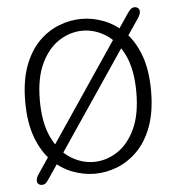

<svg xmlns="http://www.w3.org/2000/svg" viewBox="-51 -701 720 785"><g transform="rotate(-5 309.5 -309.0)"><path d="M530.5 -653.5Q538 -653.5 544 -648.5Q550 -643.5 550 -634Q550 -629 547.8 -623Q545.5 -617 541 -609.5L122 10.5Q113 24.5 106.5 30.8Q100 37 89 37Q81.5 37 75.8 32.2Q70 27.5 70 18Q70 12.5 72.2 6.2Q74.5 0 79.5 -7.5L497.5 -627Q507 -641 513.5 -647.2Q520 -653.5 530.5 -653.5ZM309.5 10.5Q263 10.5 217 -7.2Q171 -25 133.5 -62.8Q96 -100.5 73.5 -161.2Q51 -222 51 -307.5Q51 -393 73.5 -453.5Q96 -514 133.5 -551.8Q171 -589.5 217 -607.2Q263 -625 309.5 -625Q356 -625 401.5 -607.2Q447 -589.5 484.8 -551.8Q522.5 -514 545 -453.5Q567.5 -393 567.5 -307.5Q567.5 -222 545 -161.2Q522.5 -100.5 484.8 -62.8Q447 -25 401.5 -7.2Q356 10.5 309.5 10.5ZM309.5 -38Q359.5 -38 404.8 -66.8Q450 -95.5 478.5 -155Q507 -214.5 507 -307.5Q507 -400 478.5 -459.5Q450 -519 404.8 -547.8Q359.5 -576.5 309.5 -576.5Q259.5 -576.5 214 -547.8Q168.5 -519 139.8 -459.5Q111 -400 111 -307.5Q111 -214.5 139.8 -155Q168.5 -95.5 214 -66.8Q259.5 -38 309.5 -38Z"/></g></svg>

Font: Sono ExtraLight Monospace Light
Style: Regular
Weight: 300
Version: Version 2.112